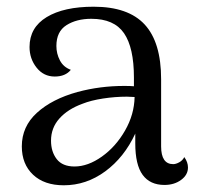

<svg xmlns="http://www.w3.org/2000/svg" viewBox="-20 -541 590 572"><path d="M540 -42Q540 -20 519.5 -5Q499 10 470 10Q427 10 405 -20Q383 -50 383 -114V-143Q350 -72 293.5 -30.5Q237 11 170 11Q112 11 78.5 -20.5Q45 -52 45 -105Q45 -164 90 -205Q135 -246 211 -267Q278 -285 350 -285Q370 -285 379 -284V-310Q379 -399 349.5 -442Q320 -485 252 -485Q208 -485 178 -466Q148 -447 148 -404Q148 -381 158.5 -361Q169 -341 191 -333Q175 -313 143 -313Q110 -313 89 -339.5Q68 -366 68 -401Q68 -459 119 -490Q170 -521 259 -521Q362 -521 411 -468Q460 -415 460 -305V-105Q460 -52 496 -52Q504 -52 514 -57.5Q524 -63 529 -73Q540 -58 540 -42ZM381 -252 358 -253Q323 -253 287 -247.5Q251 -242 226 -232Q182 -216 157 -188Q132 -160 132 -122Q132 -89 149 -67Q166 -45 202 -45Q242 -45 283.5 -74.5Q325 -104 352.5 -152Q380 -200 381 -252Z"/></svg>

Font: Arima Madurai
Style: Regular
Weight: 400
Designer: Joana Correia and Natanael Gama
Foundry: NDISCOVER
Version: Version 1.019